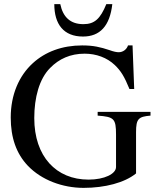

<svg xmlns="http://www.w3.org/2000/svg" viewBox="-20 -896 762 930"><path d="M495 -876C466 -805 438 -779 384 -779C321 -779 285 -813 272 -876H243C243 -779 288 -719 382 -719C464 -719 512 -770 524 -876ZM709 -354H453V-336C532 -330 542 -322 542 -244V-87C542 -54 486 -26 409 -26C252 -26 146 -138 146 -324C146 -423 170 -514 223 -567C266 -611 321 -636 390 -636C446 -636 498 -617 536 -581C566 -552 582 -526 607 -465H630L622 -676H600C594 -657 576 -643 555 -643C545 -643 530 -646 511 -653C466 -668 432 -676 378 -676C281 -676 199 -645 139 -590C72 -529 32 -437 32 -327C32 -229 59 -152 115 -93C181 -24 283 14 385 14C488 14 584 -11 639 -56V-256C639 -321 651 -331 709 -336Z"/></svg>

Font: XITS Math
Style: Regular
Weight: 400
Designer: MicroPress Inc., with final additions and corrections provided by Coen Hoffman, Elsevier (retired)
Version: Version 1.108